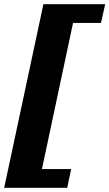

<svg xmlns="http://www.w3.org/2000/svg" viewBox="-40 -770 524 920"><path d="M301 40 282 130H-20L168 -750H464L444 -660H310L161 40Z"/></svg>

Font: Roboto Serif ExtraBold
Style: Italic
Weight: 800
Italic angle: -10°
Version: Version 1.007